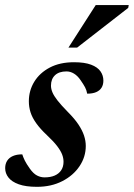

<svg xmlns="http://www.w3.org/2000/svg" viewBox="-28 -710 518 742"><path d="M58 -113.5Q62 -101.5 68 -89.2Q74 -77 87.5 -58Q101 -39 115 -31.8Q129 -24.5 144 -24.5Q167 -24.5 183.2 -31.5Q199.5 -38.5 208.5 -52Q217.5 -65.5 217.5 -85Q217.5 -99 212 -113.2Q206.5 -127.5 192.8 -145.5Q179 -163.5 153 -188Q127 -212.5 111.8 -234Q96.5 -255.5 90 -276Q83.5 -296.5 83.5 -318.5Q83.5 -360 104.5 -394.2Q125.5 -428.5 164.5 -449Q203.5 -469.5 258 -469.5Q299 -469.5 324 -460Q349 -450.5 360.2 -434.5Q371.5 -418.5 371.5 -398.5Q371.5 -382.5 364.5 -371.2Q357.5 -360 343.8 -354Q330 -348 309 -348Q306.5 -361.5 300.8 -372.5Q295 -383.5 283.5 -400Q272 -417 258 -425.5Q244 -434 229 -434Q200 -434 184.5 -419.2Q169 -404.5 169 -379Q169 -367 174.5 -353.5Q180 -340 194 -322Q208 -304 234 -277.5Q260 -251.5 275 -229Q290 -206.5 296.8 -186Q303.5 -165.5 303.5 -146Q303.5 -103.5 279.2 -67.5Q255 -31.5 212.5 -9.8Q170 12 115 12Q71.5 12 44.5 2.2Q17.5 -7.5 4.8 -23.8Q-8 -40 -8 -60Q-8 -76.5 -0.5 -88.5Q7 -100.5 21.8 -107Q36.5 -113.5 58 -113.5ZM236.5 -526 342 -690.5H469.5L467.5 -679.5L270 -526Z"/></svg>

Font: Newsreader 36pt SemiBold
Style: Italic
Weight: 600
Italic angle: -17°
Designer: Hugues Gentile
Foundry: Production Type
Version: Version 1.003